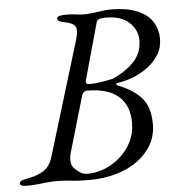

<svg xmlns="http://www.w3.org/2000/svg" viewBox="-69 -701 696 753"><g transform="rotate(-5 278.5 -325.0)"><path d="M4 5Q-20 5 -20 -6Q-20 -14 -10.5 -17.5Q-1 -21 16 -24Q53 -31 77 -47Q101 -63 112 -99L249 -549Q260 -586 251.5 -600.5Q243 -615 209 -621Q194 -624 188 -627.5Q182 -631 182 -638Q182 -645 192.5 -647.5Q203 -650 215 -650Q232 -650 243.5 -649Q255 -648 265.5 -646.5Q276 -645 290 -645Q305 -645 324 -647.5Q343 -650 361.5 -652.5Q380 -655 392 -655Q460 -655 500.5 -637Q541 -619 559 -589.5Q577 -560 577 -525Q577 -489 560 -461.5Q543 -434 516 -414Q489 -394 458 -382Q427 -370 398 -366Q390 -365 390.5 -361.5Q391 -358 395 -356Q453 -334 486.5 -298Q520 -262 520 -192Q520 -149 500 -113Q480 -77 443.5 -50.5Q407 -24 358 -10Q309 4 252 4Q210 4 182 0.5Q154 -3 126 -3Q102 -3 85 -1Q68 1 49.5 3Q31 5 4 5ZM249 -21Q283 -21 316.5 -34.5Q350 -48 378 -73Q406 -98 422.5 -131.5Q439 -165 439 -205Q439 -274 397.5 -310Q356 -346 274 -346Q267 -346 261 -341Q255 -336 253 -327L189 -108Q184 -90 185.5 -73Q187 -56 199 -45Q210 -35 221 -28Q232 -21 249 -21ZM285 -371Q308 -371 330.5 -374.5Q353 -378 377 -383Q427 -404 461.5 -439Q496 -474 496 -525Q496 -566 464 -595.5Q432 -625 373 -625Q354 -625 345.5 -621.5Q337 -618 335 -609L273 -386Q269 -371 285 -371Z"/></g></svg>

Font: EB Garamond
Style: Italic
Weight: 400
Italic angle: -17.2°
Designer: Georg Duffner and Octavio Pardo
Foundry: Georg Duffner
Version: Version 1.001